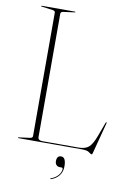

<svg xmlns="http://www.w3.org/2000/svg" viewBox="-96 -759 686 1000"><g transform="rotate(10 247.0 -259.5)"><path d="M217 -696 158 -688Q144 -686.5 144 -676V-24Q144 -6 168 -6H358Q393.5 -6 412 -21.5Q430.5 -37 448 -84L475 -157Q477 -161 479 -161Q482 -161 480 -155L437 9Q434.5 17 433 17Q426.5 17 416.5 8.5Q406.5 0 378 0H42Q39 0 39 -2Q39 -4 42 -4L101 -12Q115 -13.5 115 -24V-676Q115 -686.5 101 -688L42 -696Q39 -696 39 -698Q39 -700 42 -700H217Q220 -700 220 -698Q220 -696 217 -696ZM281.5 111.5Q268.5 111.5 261.8 103.8Q255 96 255 84Q255 55 278 55Q303.5 55 303.5 103.5Q303.5 133 287.5 152.8Q271.5 172.5 246.5 180.5Q242.5 182 242 180Q241 178 243.5 177Q268.5 168.5 282.5 151.8Q296.5 135 296.5 119Q296.5 111.5 290.5 111.5Z"/></g></svg>

Font: Fraunces 144pt Thin
Style: Regular
Weight: 100
Version: Version 1.000;[f99f86859]